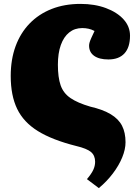

<svg xmlns="http://www.w3.org/2000/svg" viewBox="-20 -737 718 985"><path d="M487 228 426 182Q449 155 458.5 134.5Q468 114 468 93Q468 61 447 43Q426 25 371 12Q248 -19 174.5 -64.5Q101 -110 68 -178.5Q35 -247 35 -347Q35 -432 60 -500Q85 -568 132 -616.5Q179 -665 245 -691Q311 -717 393 -717Q466 -717 523.5 -695.5Q581 -674 614 -637.5Q647 -601 647 -554Q647 -494 618.5 -463Q590 -432 536 -432Q489 -432 463 -450.5Q437 -469 437 -503Q437 -510 439.5 -519Q442 -528 448.5 -542.5Q455 -557 465 -578Q450 -586 434.5 -589.5Q419 -593 402 -593Q363 -593 335 -570.5Q307 -548 292 -506Q277 -464 277 -405Q277 -340 291 -299.5Q305 -259 341.5 -234Q378 -209 443 -190Q508 -175 548 -151Q588 -127 606 -92Q624 -57 624 -7Q624 29 607 70.5Q590 112 559 153Q528 194 487 228Z"/></svg>

Font: Literata 18pt Black
Style: Regular
Weight: 900
Designer: Latin by Veronika Burian and Jose Scaglione. Greek by Irene Vlachou. Cyrillic by Vera Evstafieva.
Foundry: TypeTogether
Version: Version 3.103;gftools[0.9.29]